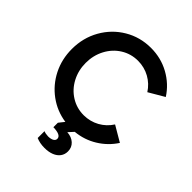

<svg xmlns="http://www.w3.org/2000/svg" viewBox="-255 -870 1242 1242"><g transform="rotate(45 366.0 -248.5)"><path d="M291 210V147.5Q306.2 154.3 332 155.3Q356.9 154.8 370.8 146.5Q384.8 138.2 384.8 124Q384.8 106.9 366.5 98.1Q348.1 89.4 313.5 88.9V47.9L343.8 9.8Q257.3 -2.9 188 -53.7Q118.7 -104.5 79.3 -182.6Q40 -260.7 40 -353.5Q40 -455.6 87.4 -539.6Q134.8 -623.5 216.6 -672.1Q298.3 -720.7 397.5 -720.7Q489.3 -720.7 565.9 -678.5Q642.6 -636.2 689.5 -563.5L583 -501Q552.7 -548.3 504.2 -575.2Q455.6 -602.1 397.5 -602.5Q333 -602.5 280.3 -569.6Q227.5 -536.6 197.3 -479.5Q167 -422.4 167 -353.5Q167 -284.7 197.3 -227.5Q227.5 -170.4 280.3 -137.5Q333 -104.5 397.5 -104.5Q455.6 -105 504.2 -131.8Q552.7 -158.7 583 -206.1L689.5 -143.6Q647 -78.1 580.1 -36.9Q513.2 4.4 432.6 12.2L399.9 47.9Q440.9 50.3 466.1 73.5Q491.2 96.7 491.2 132.8Q491.2 160.6 476.1 181.4Q460.9 202.1 432.9 213.4Q404.8 224.6 367.2 224.6Q324.7 224.6 291 210Z"/></g></svg>

Font: Wanted Sans SemiBold
Style: Regular
Weight: 600
Designer: Original Design by Kil Hyung-jin and Kang Hanbin, Wanted Lab, Inc; Hangeul from Source Han Sans by Jang Soo-young and Ka
Foundry: Wanted Lab, Inc.
Version: Version 1.003